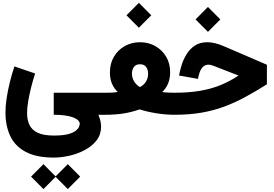

<svg xmlns="http://www.w3.org/2000/svg" viewBox="-20 -801 1911 1340"><path d="M716.3 -153.8H355V0Q401.4 0 435.5 5.1Q469.7 10.3 492.2 19Q514.6 27.8 525.6 39.3Q536.6 50.8 536.6 63.5Q536.6 70.3 531.5 83.7Q526.4 97.2 508.8 111.3Q491.2 125.5 455.1 135.3Q418.9 145 356.9 145Q282.2 145 241.5 124.8Q200.7 104.5 184.8 69.1Q168.9 33.7 168.9 -11.7Q168.9 -48.3 177 -95.7Q185.1 -143.1 197.8 -193.4Q210.4 -243.7 225.1 -288.1L80.6 -337.4Q63 -285.2 48.8 -228Q34.7 -170.9 26.4 -116.5Q18.1 -62 18.1 -17.1Q18.1 78.1 52 149.2Q85.9 220.2 160.4 259.5Q234.9 298.8 356 298.8Q408.2 298.8 465.3 285.6Q522.5 272.5 572.8 245.6Q623 218.8 654.3 178.2Q685.5 137.7 685.5 83Q685.5 64.5 680.9 43.5Q676.3 22.5 666.5 0H716.3ZM366.7 431.6 453.1 518.6 539.6 431.6 453.1 344.7ZM196.8 431.6 283.2 518.6 369.6 431.6 283.2 344.7Z M716.3 -153.8Q684.6 -153.8 661.9 -131.3Q639.2 -108.9 639.2 -77.1Q639.2 -45.4 661.9 -22.7Q684.6 0 716.3 0Q784.7 0 841.8 -9Q898.9 -18.1 954.1 -37.6Q1003.4 -21.5 1069.6 -10.7Q1135.7 0 1197.8 0H1198.2V-153.8H1197.8Q1182.6 -153.8 1154.8 -154.8Q1127 -155.8 1112.8 -159.2Q1139.2 -184.1 1153.3 -218.8Q1167.5 -253.4 1167.5 -297.9Q1167.5 -358.4 1139.4 -405.5Q1111.3 -452.6 1063.7 -479.5Q1016.1 -506.3 957.5 -506.3Q897.9 -506.3 850.3 -479.2Q802.7 -452.1 774.9 -404.8Q747.1 -357.4 747.1 -295.9Q747.1 -250 761.5 -216.8Q775.9 -183.6 801.8 -159.2Q780.8 -155.3 758.8 -154.5Q736.8 -153.8 716.3 -153.8ZM956.5 -192.9Q931.2 -208 916 -232.9Q900.9 -257.8 900.9 -287.6Q900.9 -314 914.3 -333.3Q927.7 -352.5 957.5 -352.5Q986.8 -352.5 1000.2 -333Q1013.7 -313.5 1013.7 -287.6Q1013.7 -256.8 999.3 -232.4Q984.9 -208 956.5 -192.9ZM862.8 -694.3 949.2 -607.4 1035.6 -694.3 949.2 -781.2Z M1229.5 -273.9 1361.8 -250.5Q1371.1 -303.2 1389.2 -326.4Q1407.2 -349.6 1434.1 -349.6Q1443.8 -349.6 1454.1 -346.9Q1464.4 -344.2 1476.1 -339.4L1644.5 -273.9Q1583.5 -232.9 1517.3 -206.3Q1451.2 -179.7 1373.3 -166.7Q1295.4 -153.8 1198.2 -153.8Q1166.5 -153.8 1143.8 -131.3Q1121.1 -108.9 1121.1 -77.1Q1121.1 -45.4 1143.8 -22.7Q1166.5 0 1198.2 0Q1300.8 0 1385.7 -14.6Q1470.7 -29.3 1545.4 -57.1Q1620.1 -85 1692.6 -124.3Q1765.1 -163.6 1842.8 -212.9V-349.1L1543.5 -478Q1509.8 -492.7 1480.7 -499.5Q1451.7 -506.3 1426.8 -506.3Q1376 -506.3 1340.8 -483.4Q1305.7 -460.4 1283.2 -424.3Q1260.7 -388.2 1248 -348.1Q1235.4 -308.1 1229.5 -273.9ZM1344.7 -665.5 1431.2 -578.6 1517.6 -665.5 1431.2 -752.4Z"/></svg>

Font: Estedad-VF-FD Black
Style: Regular
Weight: 900
Designer: Amin Abedi
Version: Version 4.000